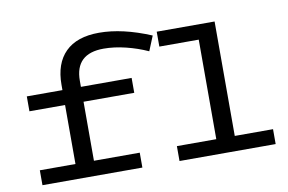

<svg xmlns="http://www.w3.org/2000/svg" viewBox="-77 -868 1506 1003"><g transform="rotate(-10 676.5 -366.5)"><path d="M359 -503V-471H628V-392H359V-79H602V0H72V-79H261V-392H72V-471H261V-499Q261 -612 322 -672.5Q383 -733 501 -733Q625 -733 775 -670L743 -592Q688 -617 627 -632Q566 -647 510 -647Q359 -647 359 -503ZM1309 -79V0H799V-79H1008V-607H799V-686H1106V-79Z"/></g></svg>

Font: BioRhyme Expanded
Style: Regular
Weight: 400
Width: 7
Designer: Aoife Mooney
Foundry: Aoife Mooney Type
Version: Version 1.001